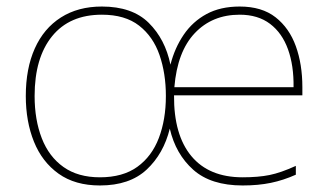

<svg xmlns="http://www.w3.org/2000/svg" viewBox="-20 -558 1007 588"><path d="M714 -538Q782 -538 824 -505Q866 -472 886 -416.5Q906 -361 906 -291V-266H513Q512 -145 566 -80Q620 -15 723 -15Q771 -15 805.5 -22Q840 -29 886 -50V-23Q848 -6 809.5 2Q771 10 723 10Q626 10 572 -38Q518 -86 500 -164Q481 -87 429 -38.5Q377 10 286 10Q210 10 159.5 -26Q109 -62 84 -124Q59 -186 59 -264Q59 -348 86.5 -409.5Q114 -471 166.5 -504.5Q219 -538 292 -538Q385 -538 435.5 -488Q486 -438 502 -360Q515 -411 542.5 -451.5Q570 -492 612.5 -515Q655 -538 714 -538ZM292 -513Q193 -513 139.5 -447Q86 -381 86 -264Q86 -191 108 -134.5Q130 -78 174.5 -46.5Q219 -15 286 -15Q356 -15 400.5 -47Q445 -79 466.5 -135.5Q488 -192 488 -264Q488 -333 468.5 -389.5Q449 -446 406 -479.5Q363 -513 292 -513ZM714 -513Q630 -513 576.5 -456.5Q523 -400 514 -291H879Q880 -357 862 -407Q844 -457 807 -485Q770 -513 714 -513Z"/></svg>

Font: Noto Sans Hebrew Thin
Style: Regular
Weight: 250
Designer: Monotype Design Team
Foundry: Monotype Imaging Inc.
Version: Version 2.003